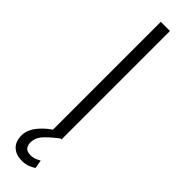

<svg xmlns="http://www.w3.org/2000/svg" viewBox="-311 -700 890 890"><g transform="rotate(45 133.5 -255.5)"><path d="M163.6 -710.9V0H103.5V-710.9ZM130.4 -21 159.2 -2Q126 23.4 98.6 51Q71.3 78.6 71.3 112.3Q71.3 128.9 80.3 141.1Q89.4 153.3 113.3 153.3Q130.9 153.3 143.8 147.7Q156.7 142.1 164.6 137.2L171.9 178.7Q161.1 186 144.3 193.1Q127.4 200.2 101.6 200.2Q65.9 200.2 42.5 179.4Q19 158.7 19 117.2Q19 80.6 49.3 44.2Q79.6 7.8 130.4 -21Z"/></g></svg>

Font: Vazirmatn FD ExtraLight
Style: Regular
Weight: 200
Designer: Saber Rastikerdar
Foundry: Saber Rastikerdar
Version: Version 33.003